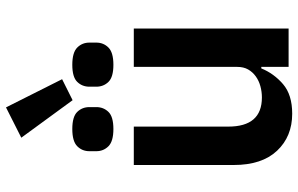

<svg xmlns="http://www.w3.org/2000/svg" viewBox="-197 -785 994 640"><g transform="rotate(-90 300.0 -465.0)"><path d="M397 -91H392Q375 -49 339.5 -18.5Q304 12 241 12Q165 12 117.5 -38.5Q70 -89 70 -183V-516H198V-201Q198 -89 295 -89Q314 -89 332.5 -94Q351 -99 365.5 -109.5Q380 -120 388.5 -135Q397 -150 397 -171V-516H525V0H397ZM161 -891 262 -942 356 -755 286 -720ZM190 -584Q149 -584 132.5 -600.5Q116 -617 116 -641V-664Q116 -688 132.5 -704.5Q149 -721 190 -721Q231 -721 247 -704.5Q263 -688 263 -664V-641Q263 -617 247 -600.5Q231 -584 190 -584ZM404 -584Q363 -584 347 -600.5Q331 -617 331 -641V-664Q331 -688 347 -704.5Q363 -721 404 -721Q445 -721 461.5 -704.5Q478 -688 478 -664V-641Q478 -617 461.5 -600.5Q445 -584 404 -584Z"/></g></svg>

Font: IBM Plex Mono SmBld
Style: Regular
Weight: 600
Monospace: yes
Designer: Mike Abbink, Paul van der Laan, Pieter van Rosmalen
Foundry: Bold Monday
Version: Version 2.3